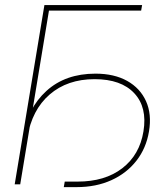

<svg xmlns="http://www.w3.org/2000/svg" viewBox="-20 -748 664 779"><path d="M556.6 -727.5 552.7 -705.1H178.7L62 0H39.6L160.2 -727.5ZM238.8 11.2 242.7 -11.2H294.9Q405.8 -11.2 476.1 -65.4Q546.4 -119.6 562 -214.8Q578.1 -312.5 524.9 -369.6Q471.7 -426.8 363.8 -426.8Q253.4 -426.8 181.4 -364.5Q109.4 -302.2 90.8 -189.9H71.3Q91.3 -309.1 168.5 -379.2Q245.6 -449.2 367.2 -449.2Q443.4 -449.2 496.1 -419.7Q548.8 -390.1 572.5 -337.4Q596.2 -284.7 584.5 -214.8Q573.2 -146.5 533.4 -95.7Q493.7 -44.9 431.6 -16.8Q369.6 11.2 291 11.2Z"/></svg>

Font: Inter Display Thin
Style: Italic
Weight: 100
Italic angle: -9.39999°
Designer: Rasmus Andersson
Foundry: rsms
Version: Version 4.000;git-a52131595